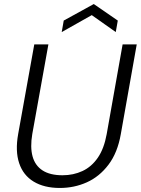

<svg xmlns="http://www.w3.org/2000/svg" viewBox="-20 -920 698 952"><path d="M277 12Q199 12 147 -19.5Q95 -51 75 -111Q55 -171 70 -255L150 -700H220L140 -255Q129 -190 141.5 -144.5Q154 -99 191 -75Q228 -51 290 -51Q344 -51 389 -72Q434 -93 465 -138Q496 -183 509 -255L588 -700H658L579 -255Q563 -163 518 -103.5Q473 -44 410.5 -16Q348 12 277 12ZM286 -761 296 -818 445 -900 564 -818 554 -761 435 -845Z"/></svg>

Font: DM Sans 16pt Light
Style: Italic
Weight: 300
Italic angle: -10°
Version: Version 4.004;gftools[0.9.30]